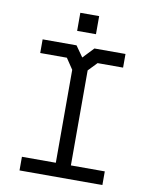

<svg xmlns="http://www.w3.org/2000/svg" viewBox="-94 -936 788 1004"><g transform="rotate(10 300.0 -433.5)"><path d="M80 -696V-623.5H221.5L260 -566V-72.5H80V0H520V-72.5H340V-577L384.5 -623.5H520V-696H355L300.5 -638.5L260 -696ZM250 -771V-867H350V-771Z"/></g></svg>

Font: Kode
Style: Regular
Weight: 400
Monospace: yes
Designer: Isa Ozler
Foundry: Kadena LLC
Version: Version 1.000;gftools[0.9.28]